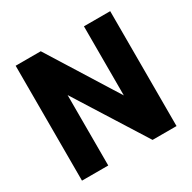

<svg xmlns="http://www.w3.org/2000/svg" viewBox="-155 -856 1014 1013"><g transform="rotate(-30 352.0 -350.0)"><path d="M640 -700V0H494L224 -429V0H64V-700H217L480 -279V-700Z"/></g></svg>

Font: Sarabun ExtraBold
Style: Regular
Weight: 800
Version: Version 1.000; ttfautohint (v1.6)